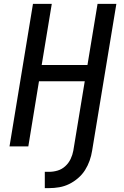

<svg xmlns="http://www.w3.org/2000/svg" viewBox="-20 -755 640 990"><path d="M211 215V131H233Q255 131 277 124.5Q299 118 316.5 102Q334 86 344 65Q354 44 358 22L417 -336H181L126 0H29L150 -735H247L195 -420H431L483 -735H580L455 22Q451 48 442 73.5Q433 99 418.5 122Q404 145 382.5 163.5Q361 182 336.5 194Q312 206 285.5 210.5Q259 215 233 215Z"/></svg>

Font: Iosevka Aile Medium
Style: Italic
Weight: 500
Italic angle: -9°
Designer: Belleve Invis
Foundry: Belleve Invis
Version: Version 31.1.0; ttfautohint (v1.8.4)